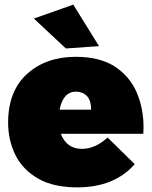

<svg xmlns="http://www.w3.org/2000/svg" viewBox="-20 -800 654 828"><path d="M313 8Q212.5 8 146.5 -28.5Q77.5 -68 46.2 -132Q15 -196 15 -271Q15 -407 96.5 -481Q178 -555 307 -555Q406.5 -555 471.5 -515.5Q538.5 -472.5 568.8 -403Q599 -333.5 599 -251L598 -223H242Q268 -158 333 -158Q391 -158 444 -207L561 -92Q473 8 313 8ZM264 -591 126 -720 296 -780 407 -601ZM373 -327Q373 -401 309 -405Q252 -405 237 -327Z"/></svg>

Font: Argentum Novus Black
Style: Regular
Weight: 900
Designer: Julieta Ulanovsky (font) & Cristiano Sobral (main changes)
Foundry: Julieta Ulanovsky (font) & Cristiano Sobral (main changes)
Version: Version 3.00;November 27, 2020;FontCreator 13.0.0.2655 64-bi